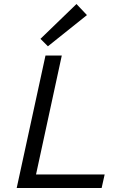

<svg xmlns="http://www.w3.org/2000/svg" viewBox="-20 -934 596 954"><path d="M412 -859 218 -704 181 -741 360 -914ZM159 -67H500L485 0H63L206 -658H287Z"/></svg>

Font: EauTest Medium
Style: Italic
Weight: 500
Italic angle: -12°
Designer: Christian Thalmann (Catharsis Fonts)
Version: Version 0.001;PS 000.001;hotconv 1.0.88;makeotf.lib2.5.64775